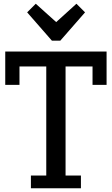

<svg xmlns="http://www.w3.org/2000/svg" viewBox="-20 -1005 597 1025"><path d="M84 -552V-650H227V-68H145V0H412V-68H330V-650H474V-552H549V-730H8V-552ZM388 -985 280 -887 171 -985 125 -939 257 -788H302L434 -939Z"/></svg>

Font: Glegoo
Style: Bold
Weight: 700
Version: Version 2.0.1; ttfautohint (v0.9) -r 48 -G 60